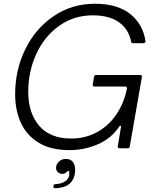

<svg xmlns="http://www.w3.org/2000/svg" viewBox="-20 -793 823 1027"><path d="M61 -289Q61 -419 115.5 -530Q170 -641 267.5 -707Q365 -773 488 -773Q607 -773 676 -718.5Q745 -664 758 -573V-571Q758 -567 755 -564.5Q752 -562 748 -562H691Q683 -562 681 -571Q669 -636 617 -673.5Q565 -711 476 -711Q375 -711 296 -654.5Q217 -598 174 -504Q131 -410 131 -301Q131 -190 189 -121Q247 -52 361 -52Q436 -52 498 -85.5Q560 -119 601.5 -179.5Q643 -240 659 -319V-321Q659 -330 650 -330H485Q480 -330 477.5 -333Q475 -336 476 -341L483 -383Q485 -392 494 -392H730Q735 -392 737.5 -389Q740 -386 739 -381L674 -9Q673 0 663 0H619Q614 0 611.5 -3Q609 -6 610 -11L627 -113V-117Q627 -121 624 -121Q622 -121 617 -115Q575 -52 503 -21Q431 10 351 10Q252 10 187 -29.5Q122 -69 91.5 -136.5Q61 -204 61 -289ZM266 203V201Q267 192 277 192Q308 190 327 178Q346 166 350 146Q351 137 350 122H341Q330 137 313 137Q299 137 289.5 128Q280 119 280 105Q280 85 295.5 71Q311 57 333 57Q357 57 369.5 73Q382 89 382 116Q382 158 357.5 184.5Q333 211 276 214Q264 214 266 203Z"/></svg>

Font: Open Sauce Two Light Italic
Style: Regular
Weight: 300
Italic angle: -10°
Designer: Alfredo Marco Pradil
Foundry: Creative Sauce Fz LLC
Version: Version 1.477